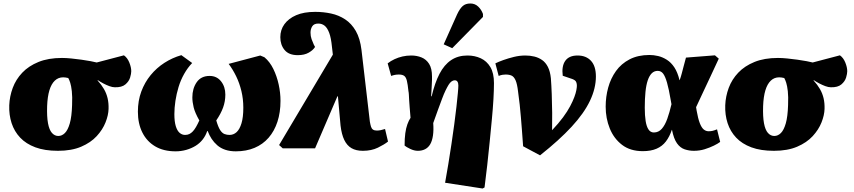

<svg xmlns="http://www.w3.org/2000/svg" viewBox="-20 -850 4893 1100"><path d="M312 14Q236 14 182.5 -6Q129 -26 95.5 -61.5Q62 -97 46.5 -144.5Q31 -192 33 -247Q35 -298 53 -346.5Q71 -395 107.5 -433.5Q144 -472 200.5 -495Q257 -518 335 -518Q359 -518 388.5 -515Q418 -512 447 -508Q476 -504 499.5 -499.5Q523 -495 534 -492L690 -533Q710 -519 721 -491.5Q732 -464 732 -442Q732 -428 725.5 -406Q719 -384 698.5 -366.5Q678 -349 638 -350Q624 -350 606.5 -356.5Q589 -363 572 -372Q555 -381 540 -391L539 -389Q561 -365 575.5 -340Q590 -315 596.5 -287Q603 -259 602 -226Q601 -190 584.5 -148.5Q568 -107 534 -70Q500 -33 445 -9.5Q390 14 312 14ZM314 -71Q335 -71 352 -88Q369 -105 380 -143.5Q391 -182 393 -248Q395 -297 391.5 -327.5Q388 -358 382.5 -375.5Q377 -393 371 -403Q362 -405 355.5 -406Q349 -407 342 -407Q314 -407 294 -388Q274 -369 263 -332.5Q252 -296 250 -242Q248 -182 255 -144Q262 -106 277.5 -88.5Q293 -71 314 -71Z M986 17Q917 17 869 -11.5Q821 -40 795.5 -91Q770 -142 770 -210Q770 -273 789.5 -325.5Q809 -378 843 -419.5Q877 -461 922 -490Q967 -519 1019 -534L1081 -489Q1055 -462 1035 -426.5Q1015 -391 1003 -351.5Q991 -312 985 -272Q979 -232 979 -196Q979 -154 987 -127.5Q995 -101 1009 -89Q1023 -77 1040 -77Q1054 -77 1064.5 -82Q1075 -87 1084.5 -97Q1094 -107 1103 -122.5Q1112 -138 1122 -160Q1097 -204 1089.5 -235Q1082 -266 1082 -292Q1082 -343 1107 -379Q1132 -415 1181 -415Q1222 -415 1246.5 -384Q1271 -353 1271 -308Q1271 -269 1258 -233.5Q1245 -198 1219 -160Q1230 -122 1241.5 -104.5Q1253 -87 1266.5 -82Q1280 -77 1295 -77Q1318 -77 1335.5 -93Q1353 -109 1363.5 -143.5Q1374 -178 1374 -233Q1374 -283 1363 -328.5Q1352 -374 1333 -413Q1314 -452 1290 -484L1471 -532L1495 -522Q1526 -496 1546 -455Q1566 -414 1576.5 -366.5Q1587 -319 1587 -272Q1587 -206 1569.5 -152.5Q1552 -99 1519 -61Q1486 -23 1438.5 -3Q1391 17 1331 17Q1297 17 1270.5 8Q1244 -1 1225 -17.5Q1206 -34 1192.5 -54.5Q1179 -75 1170 -99H1167Q1158 -72 1141 -50.5Q1124 -29 1100.5 -14.5Q1077 0 1047.5 8.5Q1018 17 986 17Z M2059 14Q2020 14 1994 -1Q1968 -16 1952.5 -48Q1937 -80 1931 -131L1916 -298H1913L1785 0H1600L1579 -19L1887 -537L1882 -580Q1877 -633 1866 -662Q1855 -691 1839.5 -703Q1824 -715 1804 -715Q1779 -715 1769 -699.5Q1759 -684 1759 -663Q1759 -643 1765 -626Q1771 -609 1778 -594L1785 -581Q1774 -563 1749 -548.5Q1724 -534 1686 -534Q1635 -534 1610.5 -563.5Q1586 -593 1586 -637Q1586 -679 1609.5 -711.5Q1633 -744 1677 -763Q1721 -782 1786 -782Q1833 -782 1877 -772.5Q1921 -763 1957.5 -739Q1994 -715 2018.5 -672.5Q2043 -630 2051 -564L2099 -153Q2102 -136 2105.5 -124.5Q2109 -113 2117 -107.5Q2125 -102 2139 -102Q2150 -102 2162 -104.5Q2174 -107 2186 -111L2203 -39Q2182 -22 2145 -4Q2108 14 2059 14Z M2745 230 2530 197Q2539 147 2548.5 90Q2558 33 2566.5 -25Q2575 -83 2582.5 -137.5Q2590 -192 2595 -238Q2600 -284 2603 -315.5Q2606 -347 2606 -360Q2606 -374 2601 -382Q2596 -390 2585 -390Q2576 -390 2567 -383.5Q2558 -377 2550 -364Q2542 -351 2532.5 -331.5Q2523 -312 2513 -285Q2503 -258 2490 -223Q2477 -188 2462 -145Q2465 -104 2460.5 -73.5Q2456 -43 2445 -24Q2434 -5 2416 4.5Q2398 14 2374 14Q2353 14 2330 3Q2307 -8 2298 -16Q2298 -57 2302 -86.5Q2306 -116 2314 -138Q2322 -160 2332 -175Q2329 -211 2327 -236Q2325 -261 2324 -278Q2323 -295 2322.5 -307Q2322 -319 2320 -328Q2316 -367 2311 -387.5Q2306 -408 2295.5 -415.5Q2285 -423 2265 -423Q2253 -423 2242.5 -421Q2232 -419 2221 -415L2201 -487Q2219 -501 2240.5 -511Q2262 -521 2286 -526.5Q2310 -532 2336 -532Q2368 -532 2395 -521Q2422 -510 2438.5 -484Q2455 -458 2455 -412Q2455 -403 2455 -392.5Q2455 -382 2454 -369Q2453 -356 2452.5 -339Q2452 -322 2450 -299L2453 -298Q2471 -375 2498 -427Q2525 -479 2564.5 -505.5Q2604 -532 2658 -532Q2700 -532 2734.5 -516Q2769 -500 2789.5 -465.5Q2810 -431 2810 -374Q2810 -335 2807 -282Q2804 -229 2798 -166.5Q2792 -104 2785.5 -37.5Q2779 29 2771.5 96Q2764 163 2756 224ZM2571 -574 2522 -596 2599 -768Q2614 -800 2630.5 -815Q2647 -830 2675 -830Q2701 -830 2719.5 -812.5Q2738 -795 2747 -770V-753Z M3074 40 2977 -12Q2973 -67 2970 -107.5Q2967 -148 2964 -182Q2961 -216 2957.5 -250Q2954 -284 2948 -326Q2943 -369 2934 -389.5Q2925 -410 2911.5 -416.5Q2898 -423 2877 -423Q2869 -423 2859 -421.5Q2849 -420 2837 -415L2818 -487Q2836 -496 2864 -506Q2892 -516 2924.5 -524Q2957 -532 2990 -532Q3017 -532 3041.5 -526Q3066 -520 3086 -506Q3106 -492 3119 -466.5Q3132 -441 3136 -402Q3139 -364 3141 -311Q3143 -258 3143.5 -204Q3144 -150 3143 -104Q3180 -143 3205.5 -177.5Q3231 -212 3246.5 -241.5Q3262 -271 3270.5 -294Q3279 -317 3282 -333.5Q3285 -350 3285 -358Q3285 -375 3278.5 -384.5Q3272 -394 3248 -401L3204 -416Q3197 -471 3218.5 -501.5Q3240 -532 3289 -532Q3338 -532 3366 -501.5Q3394 -471 3394 -412Q3394 -344 3360 -272.5Q3326 -201 3255 -124Q3184 -47 3074 40Z M3663 16Q3591 16 3544 -20Q3497 -56 3473.5 -114Q3450 -172 3450 -239Q3450 -296 3464.5 -348.5Q3479 -401 3509 -443Q3539 -485 3587 -510Q3635 -535 3701 -535Q3725 -535 3750.5 -529Q3776 -523 3800.5 -507.5Q3825 -492 3843.5 -464Q3862 -436 3873 -391H3874Q3881 -410 3886 -429.5Q3891 -449 3897 -471.5Q3903 -494 3910 -520L4076 -533L4098 -514Q4073 -460 4050.5 -412Q4028 -364 4007.5 -320.5Q3987 -277 3968 -236L3971 -217Q3979 -171 3989 -145Q3999 -119 4011.5 -108.5Q4024 -98 4040 -98Q4053 -98 4063 -100.5Q4073 -103 4088 -109L4106 -37Q4093 -27 4069.5 -15.5Q4046 -4 4017 5Q3988 14 3955 14Q3928 14 3902.5 5.5Q3877 -3 3858.5 -29Q3840 -55 3830 -106H3829Q3816 -67 3795 -39.5Q3774 -12 3741.5 2Q3709 16 3663 16ZM3726 -91Q3753 -91 3771.5 -112Q3790 -133 3803 -169.5Q3816 -206 3827 -253L3823 -275Q3812 -340 3801.5 -376.5Q3791 -413 3779 -428.5Q3767 -444 3748 -444Q3728 -444 3714 -430Q3700 -416 3691 -389.5Q3682 -363 3678 -323.5Q3674 -284 3674 -233Q3674 -188 3679 -156.5Q3684 -125 3695.5 -108Q3707 -91 3726 -91Z M4414 14Q4338 14 4284.5 -6Q4231 -26 4197.5 -61.5Q4164 -97 4148.5 -144.5Q4133 -192 4135 -247Q4137 -298 4155 -346.5Q4173 -395 4209.5 -433.5Q4246 -472 4302.5 -495Q4359 -518 4437 -518Q4461 -518 4490.5 -515Q4520 -512 4549 -508Q4578 -504 4601.5 -499.5Q4625 -495 4636 -492L4792 -533Q4812 -519 4823 -491.5Q4834 -464 4834 -442Q4834 -428 4827.5 -406Q4821 -384 4800.5 -366.5Q4780 -349 4740 -350Q4726 -350 4708.5 -356.5Q4691 -363 4674 -372Q4657 -381 4642 -391L4641 -389Q4663 -365 4677.5 -340Q4692 -315 4698.5 -287Q4705 -259 4704 -226Q4703 -190 4686.5 -148.5Q4670 -107 4636 -70Q4602 -33 4547 -9.5Q4492 14 4414 14ZM4416 -71Q4437 -71 4454 -88Q4471 -105 4482 -143.5Q4493 -182 4495 -248Q4497 -297 4493.5 -327.5Q4490 -358 4484.5 -375.5Q4479 -393 4473 -403Q4464 -405 4457.5 -406Q4451 -407 4444 -407Q4416 -407 4396 -388Q4376 -369 4365 -332.5Q4354 -296 4352 -242Q4350 -182 4357 -144Q4364 -106 4379.5 -88.5Q4395 -71 4416 -71Z"/></svg>

Font: Literata 18pt Black
Style: Italic
Weight: 900
Italic angle: -2°
Designer: Latin by Veronika Burian and Jose Scaglione. Greek by Irene Vlachou. Cyrillic by Vera Evstafieva
Foundry: TypeTogether
Version: Version 3.103;gftools[0.9.29]